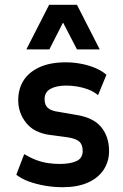

<svg xmlns="http://www.w3.org/2000/svg" viewBox="-20 -771 515 801"><path d="M242 10Q203 10 166.5 3.5Q130 -3 100 -14Q70 -25 48 -42L81 -128Q106 -113 131 -103.5Q156 -94 181 -90.5Q206 -87 228 -87Q273 -87 299 -99Q325 -111 325 -141Q325 -168 310.5 -180.5Q296 -193 263 -198L188 -208Q122 -217 89 -258.5Q56 -300 56 -353Q56 -399 77.5 -434Q99 -469 143.5 -490Q188 -511 255 -511Q288 -511 320.5 -504.5Q353 -498 379.5 -486.5Q406 -475 424 -459L389 -374Q371 -389 349 -397.5Q327 -406 303 -410Q279 -414 256 -414Q216 -414 191 -400.5Q166 -387 166 -357Q166 -333 180 -320.5Q194 -308 227 -304L296 -292Q369 -281 402 -241Q435 -201 435 -141Q435 -96 411.5 -61.5Q388 -27 345 -8.5Q302 10 242 10ZM90 -565 185 -751H301L396 -565H301L243 -677L186 -565Z"/></svg>

Font: Nunito Sans 7pt Condensed
Style: Bold
Weight: 700
Width: 3
Designer: Vernon Adams
Foundry: Vernon Adams
Version: Version 3.101;gftools[0.9.27]